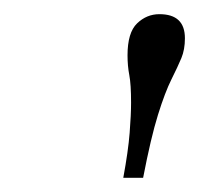

<svg xmlns="http://www.w3.org/2000/svg" viewBox="-20 -710 300 271"><path d="M182 -459H154Q161 -497 163 -522.5Q165 -548 165 -565Q165 -591 162.5 -604Q160 -617 160 -632Q160 -664 173.5 -677Q187 -690 205 -690Q241 -690 241 -656Q241 -640 236 -628Q231 -616 222 -598Q213 -580 203 -548Q193 -516 182 -459Z"/></svg>

Font: Inria Serif Light
Style: Italic
Weight: 300
Italic angle: -10°
Designer: Black Foundry Team
Foundry: Black Foundry
Version: Version 1.000; ttfautohint (v1.8.3)